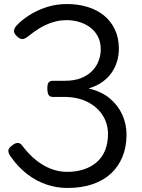

<svg xmlns="http://www.w3.org/2000/svg" viewBox="-20 -914 706 953"><path d="M314 19Q263 19 212.5 2.5Q162 -14 116 -49Q70 -84 33 -137Q23 -150 21.5 -163.5Q20 -177 39 -191Q54 -204 67.5 -204.5Q81 -205 92 -189Q123 -148 158.5 -119.5Q194 -91 233 -76Q272 -61 312 -61Q358 -61 395 -73Q432 -85 459.5 -108.5Q487 -132 501.5 -167.5Q516 -203 516 -249Q516 -301 489 -342.5Q462 -384 413.5 -408.5Q365 -433 297 -433H242Q226 -433 220.5 -444Q215 -455 215 -476Q215 -498 222 -505.5Q229 -513 242 -513H300Q348 -513 381.5 -526Q415 -539 437 -561.5Q459 -584 469.5 -612Q480 -640 480 -669Q480 -707 465 -734.5Q450 -762 425.5 -779.5Q401 -797 371.5 -805.5Q342 -814 312 -814Q274 -814 240 -803Q206 -792 176.5 -774Q147 -756 120 -734Q103 -720 90.5 -720Q78 -720 64 -734Q47 -750 49.5 -763Q52 -776 61 -786Q86 -813 123.5 -837.5Q161 -862 209.5 -878Q258 -894 312 -894Q366 -894 413 -880Q460 -866 495 -838Q530 -810 550 -768Q570 -726 570 -672Q570 -641 561.5 -611Q553 -581 535 -554.5Q517 -528 488.5 -507.5Q460 -487 420 -475Q484 -460 525 -425.5Q566 -391 587 -344.5Q608 -298 608 -246Q608 -185 588 -136Q568 -87 530.5 -52.5Q493 -18 439 0.5Q385 19 314 19Z"/></svg>

Font: Playwrite HR Lijeva
Style: Regular
Weight: 400
Designer: Veronika Burian, José Scaglione
Foundry: TypeTogether
Version: Version 1.002